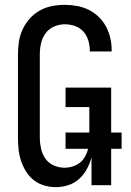

<svg xmlns="http://www.w3.org/2000/svg" viewBox="-20 -763 540 791"><path d="M210 8Q186 8 162 1Q138 -6 119 -21Q100 -36 87 -57Q74 -78 66.5 -101Q59 -124 56.5 -148Q54 -172 54 -196V-539Q54 -565 58 -591.5Q62 -618 73.5 -642.5Q85 -667 103 -687Q121 -707 144.5 -720Q168 -733 194 -738Q220 -743 247 -743Q272 -743 297 -738.5Q322 -734 344.5 -723Q367 -712 385.5 -694.5Q404 -677 416 -655Q428 -633 434 -608Q440 -583 440 -558V-551H350V-555Q350 -576 343.5 -597Q337 -618 323 -633.5Q309 -649 288.5 -656Q268 -663 247 -663Q224 -663 202.5 -653.5Q181 -644 167.5 -625.5Q154 -607 149 -584.5Q144 -562 144 -539V-196Q144 -174 149 -151Q154 -128 167 -109.5Q180 -91 201.5 -81.5Q223 -72 246 -72Q269 -72 290.5 -81.5Q312 -91 325 -109.5Q338 -128 343 -151Q348 -174 348 -196V-322H250V-402H438V0H357V-114Q350 -89 337.5 -66Q325 -43 305.5 -25.5Q286 -8 261 0Q236 8 210 8ZM481 -150H250V-217H481Z"/></svg>

Font: Iosevka Bendy Medium
Style: Regular
Weight: 500
Monospace: yes
Designer: Belleve Invis
Foundry: Belleve Invis
Version: Version 30.1.2